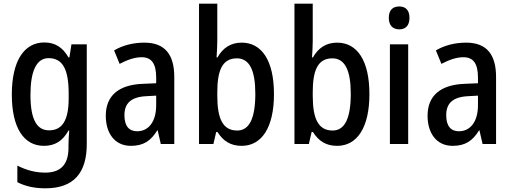

<svg xmlns="http://www.w3.org/2000/svg" viewBox="-20 -780 2773 1040"><path d="M220 -550C110 -550 44 -449 44 -268C44 -89 108 10 218 10C278 10 320 -17 351 -73H355C353 -48 351 -16 351 5V20C351 114 306 155 225 155C172 155 123 142 74 117V207C118 229 166 240 226 240C381 240 450 155 450 0V-540H367L356 -469H351C319 -525 277 -550 220 -550ZM243 -465C319 -465 352 -406 352 -272V-247C352 -130 318 -74 246 -74C178 -74 145 -135 145 -266C145 -396 178 -465 243 -465Z M762 -549C700 -549 644 -534 598 -507L628 -434C670 -456 709 -470 747 -470C800 -470 826 -437 826 -360V-329L754 -326C623 -321 553 -262 553 -153C553 -60 600 10 689 10C757 10 797 -17 832 -74H834L851 0H924V-363C924 -485 873 -549 762 -549ZM773 -259 826 -262V-210C826 -120 784 -69 723 -69C680 -69 654 -96 654 -156C654 -220 689 -255 773 -259Z M1157 -559V-760H1058V0H1136L1151 -65H1158C1189 -16 1229 10 1289 10C1398 10 1464 -90 1464 -270C1464 -452 1398 -549 1289 -549C1229 -549 1187 -520 1158 -469H1153C1155 -499 1157 -531 1157 -559ZM1263 -464C1331 -464 1363 -400 1363 -272C1363 -138 1330 -73 1265 -73C1188 -73 1157 -135 1157 -261V-279C1157 -393 1181 -464 1263 -464Z M1674 -559V-760H1575V0H1653L1668 -65H1675C1706 -16 1746 10 1806 10C1915 10 1981 -90 1981 -270C1981 -452 1915 -549 1806 -549C1746 -549 1704 -520 1675 -469H1670C1672 -499 1674 -531 1674 -559ZM1780 -464C1848 -464 1880 -400 1880 -272C1880 -138 1847 -73 1782 -73C1705 -73 1674 -135 1674 -261V-279C1674 -393 1698 -464 1780 -464Z M2143 -745C2107 -745 2086 -725 2086 -683C2086 -642 2108 -621 2143 -621C2177 -621 2198 -642 2198 -683C2198 -724 2178 -745 2143 -745ZM2191 -540H2092V0H2191Z M2505 -549C2443 -549 2387 -534 2341 -507L2371 -434C2413 -456 2452 -470 2490 -470C2543 -470 2569 -437 2569 -360V-329L2497 -326C2366 -321 2296 -262 2296 -153C2296 -60 2343 10 2432 10C2500 10 2540 -17 2575 -74H2577L2594 0H2667V-363C2667 -485 2616 -549 2505 -549ZM2516 -259 2569 -262V-210C2569 -120 2527 -69 2466 -69C2423 -69 2397 -96 2397 -156C2397 -220 2432 -255 2516 -259Z"/></svg>

Font: Noto Sans Thai Looped Condensed Medium
Style: Regular
Weight: 500
Width: 3
Designer: Sasikarn Vongin, Ben Mitchell
Foundry: The Fontpad Ltd
Version: Version 1.001